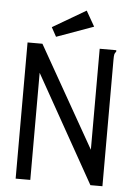

<svg xmlns="http://www.w3.org/2000/svg" viewBox="-55 -833 610 875"><g transform="rotate(5 250.0 -395.5)"><path d="M50 -623H118L380 -161V-623H456V-616Q450 -610 448.5 -603Q447 -596 447 -579V0H392L117 -490V0H50ZM177 -660 154 -702 306 -791 346 -721Z"/></g></svg>

Font: Inconsolata Nerd Font Mono
Style: Regular
Weight: 400
Monospace: yes
Designer: Raph Levien, Cyreal, Brenton Simpson
Foundry: Raph Levien, Cyreal, Google
Version: Version 3.000; ttfautohint (v1.8.3);Nerd Fonts 3.0.2